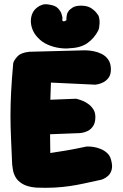

<svg xmlns="http://www.w3.org/2000/svg" viewBox="-20 -897 585 916"><path d="M151 -2Q109 -6 86 -20.5Q63 -35 53.5 -53Q44 -71 41.5 -87.5Q39 -104 38 -113Q35 -184 32.5 -239.5Q30 -295 30 -346.5Q30 -398 33 -457Q36 -516 43 -595Q46 -609 63 -627.5Q80 -646 120 -650L385 -657Q385 -657 397 -656.5Q409 -656 427.5 -652.5Q446 -649 464.5 -640Q483 -631 495.5 -614Q508 -597 509 -570Q510 -543 499 -527.5Q488 -512 473 -504.5Q458 -497 446.5 -495Q435 -493 435 -493L223 -503Q221 -452 220 -417Q219 -382 218.5 -355Q218 -328 218.5 -302.5Q219 -277 219 -245Q219 -213 220 -167Q250 -172 267.5 -174.5Q285 -177 296 -179Q307 -181 318.5 -183Q330 -185 347 -188.5Q364 -192 393 -198Q393 -198 403 -198Q413 -198 428.5 -195.5Q444 -193 461 -186Q478 -179 491.5 -166.5Q505 -154 510 -134Q518 -105 512.5 -86.5Q507 -68 495.5 -58Q484 -48 474.5 -44Q465 -40 465 -40Q419 -30 382.5 -22Q346 -14 311 -9Q276 -4 238 -2Q200 0 151 -2ZM75 -251 64 -415 343 -426Q343 -426 352.5 -423.5Q362 -421 375.5 -415.5Q389 -410 402.5 -400Q416 -390 425.5 -375Q435 -360 435 -339Q435 -311 424 -295Q413 -279 398 -272Q383 -265 372 -263.5Q361 -262 361 -262ZM314 -667Q293 -664 264 -668Q235 -672 207.5 -684Q180 -696 161 -717Q141 -737 132.5 -763.5Q124 -790 129 -815.5Q134 -841 152 -857Q152 -857 159.5 -863Q167 -869 181 -874Q195 -879 215 -875Q244 -871 257 -857Q270 -843 273.5 -830.5Q277 -818 277 -818Q278 -814 278 -810.5Q278 -807 277 -802Q277 -798 280.5 -796Q284 -794 291 -797Q297 -799 297 -803.5Q297 -808 297 -811Q297 -815 298 -821Q299 -827 301 -834Q301 -834 306.5 -843Q312 -852 326.5 -861Q341 -870 366 -870Q397 -870 415 -858Q433 -846 441.5 -834Q450 -822 450 -822Q456 -806 455 -785Q454 -764 449 -752Q430 -715 398 -692Q366 -669 314 -667Z"/></svg>

Font: Sour Gummy Black
Style: Regular
Weight: 900
Designer: Stefie Justprince
Foundry: Eifetstype
Version: Version 1.000